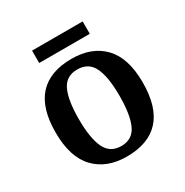

<svg xmlns="http://www.w3.org/2000/svg" viewBox="-160 -812 920 953"><g transform="rotate(-30 300.0 -335.5)"><path d="M298 10Q183 10 116.5 -59.5Q50 -129 50 -270Q50 -410 113.5 -479Q177 -548 301 -548Q417 -548 483 -479Q549 -410 549 -270Q549 -129 485.5 -59.5Q422 10 298 10ZM300 -49Q364 -49 390 -105Q416 -161 416 -270Q416 -379 389.5 -433.5Q363 -488 299 -488Q235 -488 209 -433.5Q183 -379 183 -270Q183 -161 209.5 -105Q236 -49 300 -49ZM152 -610V-681H442V-610Z"/></g></svg>

Font: Noto Serif Malayalam SemiBold
Style: Regular
Weight: 600
Designer: Indian type Foundry, Jelle Bosma, Monotype Design Team
Foundry: Monotype Imaging Inc.
Version: Version 2.104; ttfautohint (v1.8.4.7-5d5b)